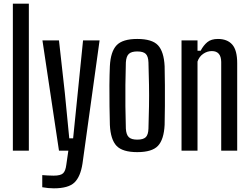

<svg xmlns="http://www.w3.org/2000/svg" viewBox="-20 -820 1362 1045"><path d="M50 0V-800H137V0Z M301 0 211 -600H301L333 -313L357 -67H378L403 -313L432 -600H522L429 70Q418 142 385 173.5Q352 205 273 205Q242 205 210 199V133Q222 134 239.5 135Q257 136 272 136Q310 136 323.5 123Q337 110 341 76L352 0Z M727 8Q647 8 614.5 -26Q582 -60 578 -140Q577 -186 576 -242.5Q575 -299 575.5 -356Q576 -413 578 -460Q582 -539 614.5 -573.5Q647 -608 727 -608Q808 -608 840 -573.5Q872 -539 876 -460Q877 -414 877.5 -357.5Q878 -301 877.5 -244Q877 -187 876 -140Q872 -61 840 -26.5Q808 8 727 8ZM727 -60Q760 -60 773.5 -73.5Q787 -87 788 -120Q790 -185 791 -242.5Q792 -300 791 -357.5Q790 -415 788 -480Q787 -513 773.5 -526.5Q760 -540 727 -540Q695 -540 681 -526.5Q667 -513 665 -480Q663 -415 662.5 -357.5Q662 -300 662.5 -242.5Q663 -185 665 -120Q667 -87 681 -73.5Q695 -60 727 -60Z M968 0V-600H1055V-544H1072Q1088 -574 1109 -591Q1130 -608 1166 -608Q1217 -608 1244 -577.5Q1271 -547 1271 -476V0H1184V-483Q1183 -542 1133 -542Q1108 -542 1086 -527Q1064 -512 1055 -485V0Z"/></svg>

Font: Big Shoulders Display SemiBold
Style: Regular
Weight: 600
Designer: Patric King
Foundry: XO Type Co
Version: Version 1.000; ttfautohint (v1.8.2)